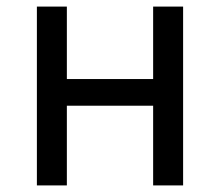

<svg xmlns="http://www.w3.org/2000/svg" viewBox="-20 -563 668 583"><path d="M92 0H183V-242H445V0H536V-543H445V-323H183V-543H92Z"/></svg>

Font: Spoqa Han Sans Neo Regular
Style: Regular
Weight: 400
Designer: [Spoqa Han Sans Neo] Dong-huui Kim  Younghwa Kang  Yujin Lee  [Noto Sans] Ryoko NISHIZUKA  (kana & ideographs); Paul D. 
Foundry: Spoqa (http://www.spoqa-han-sans.com)
Version: Version 1.000